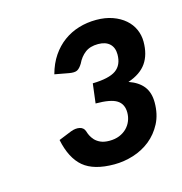

<svg xmlns="http://www.w3.org/2000/svg" viewBox="-67 -883 473 499"><g transform="rotate(-15 169.0 -633.5)"><path d="M92 -712.5Q99.5 -740 113.2 -760.2Q127 -780.5 145.5 -794Q164 -807.5 186.2 -814.2Q208.5 -821 233.5 -821Q258 -821 277.5 -814Q297 -807 310.5 -795.2Q324 -783.5 331 -767.8Q338 -752 338 -734.5Q338 -700 322.5 -677.5Q307 -655 273 -643.5Q299 -634.5 312 -617.8Q325 -601 325 -574.5Q325 -542.5 312.5 -518.5Q300 -494.5 279.8 -478.2Q259.5 -462 234 -454Q208.5 -446 182.5 -446Q127.5 -446 99.5 -469.5Q71.5 -493 61 -544L95.5 -558Q108.5 -563 119.2 -560.8Q130 -558.5 133.5 -548.5Q135 -543 138.2 -536.2Q141.5 -529.5 147.2 -523.2Q153 -517 162.2 -512.8Q171.5 -508.5 186 -508.5Q201 -508.5 212.8 -513.2Q224.5 -518 232.8 -526.2Q241 -534.5 245.2 -545Q249.5 -555.5 249.5 -567.5Q249.5 -590.5 233 -601Q216.5 -611.5 176 -611.5L182.5 -664Q226.5 -665 245.2 -678.2Q264 -691.5 264 -720Q264 -738.5 253 -748.8Q242 -759 222 -759Q200.5 -759 187 -748.8Q173.5 -738.5 165.5 -721.5Q158.5 -710 151.5 -706.5Q144.5 -703 130 -705.5Z"/></g></svg>

Font: Lato SemiBold
Style: Italic
Weight: 600
Italic angle: -7°
Designer: Lukasz Dziedzic with Adam Twardoch and Botio Nikoltchev
Foundry: tyPoland Lukasz Dziedzic
Version: Version 2.015; 2015-08-06; http://www.latofonts.com/